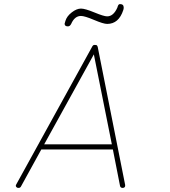

<svg xmlns="http://www.w3.org/2000/svg" viewBox="-20 -919 830 939"><path d="M64 -1Q53 -8 60 -18L432 -693Q437 -701 445 -699Q455 -701 458 -689L592 -15Q594 -2 582 0H580Q569 0 567 -10L532 -188H182L82 -6Q78 0 71 0Q66 0 64 -1ZM439 -653 196 -213H527ZM328 -802Q322 -790 312 -790Q296 -790 296 -803Q296 -805 300 -817Q307 -840 331 -858.5Q355 -877 376 -877Q396 -877 442 -858Q488 -839 504 -839Q535 -839 554 -882Q554 -883 556 -888.5Q558 -894 560.5 -896.5Q563 -899 567 -899Q585 -899 585 -882Q585 -876 583 -870Q561 -802 504 -802Q486 -802 440 -821.5Q394 -841 376 -841Q345 -841 328 -802Z"/></svg>

Font: Quicksand
Style: Light Italic
Weight: 300
Italic angle: -12°
Designer: Andrew Paglinawan
Foundry: Andrew Paglinawan
Version: 1.002